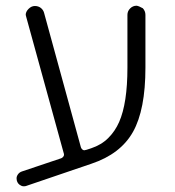

<svg xmlns="http://www.w3.org/2000/svg" viewBox="-20 -601 612 672"><path d="M203 -65Q203 -65 72 -541L70 -549Q70 -560 80 -570Q90 -580 102 -580Q114 -580 122.5 -573.5Q131 -567 134 -557L263 -86Q264 -82 267.5 -78.5Q271 -75 275 -75Q279 -75 299 -82Q335 -94 359 -118Q383 -142 397 -174Q426 -240 426 -364V-549Q426 -562 435.5 -571.5Q445 -581 458 -581Q466 -580 480 -572Q489 -562 489 -549V-364Q489 -217 445.5 -139.5Q402 -62 300 -28Q73 49 71 50Q69 51 62.5 51Q56 51 49 46Q38 38 38 23Q38 16 43 9Q48 2 57 -1L194 -47Q197 -48 200.5 -51.5Q204 -55 204 -59Q204 -63 203 -65Z"/></svg>

Font: Kurewa Gothic CJK TC Regular
Style: Regular
Weight: 400
Designer: Max Yao
Foundry: Max-Everyday
Version: Version 1.071; ttfautohint (v1.8.3)